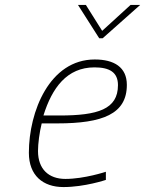

<svg xmlns="http://www.w3.org/2000/svg" viewBox="-20 -750 588 778"><path d="M548 -730H509L394 -625L328 -730H296L382 -595H396ZM156 -282C191 -394 251 -477 363 -477C424 -477 458 -457 458 -405C458 -307 376 -282 221 -282H156ZM245 -25C177 -25 134 -65 134 -138C134 -168 140 -214 149 -250H212C396 -250 494 -288 494 -406C494 -478 442 -509 364 -509C181 -509 97 -298 97 -131C97 -39 154 8 237 8C323 8 409 -21 409 -21V-54C409 -54 322 -25 245 -25Z"/></svg>

Font: RazerF5 Thin
Style: Italic
Weight: 250
Foundry: Razer Inc.
Version: Version 2